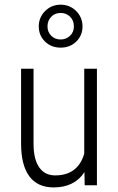

<svg xmlns="http://www.w3.org/2000/svg" viewBox="-20 -798 509 827"><path d="M344.7 -1.5 343.8 -56.6Q321.8 -23.4 288.8 -7.1Q255.9 9.3 211.4 9.3Q141.6 9.3 106.4 -38.6Q71.3 -85.9 70.8 -177.7V-500.5V-502H72.3H123H124.5V-500.5V-179.2Q124.5 -111.8 148.9 -77.1Q172.9 -42.5 217.8 -42.5Q314.9 -42.5 342.8 -135.7V-500.5V-502H344.2H396.5H397.5V-500.5V-1.5V0H396.5H346.2H344.7ZM184.6 -684.1Q184.6 -660.2 200.7 -644Q216.8 -627.9 241.2 -627.9Q264.6 -627.9 281.5 -643.8Q298.3 -659.7 298.3 -684.1Q298.3 -710 281.7 -726.1Q265.1 -742.2 241.2 -742.2Q216.3 -742.2 200.4 -725.6Q184.6 -709 184.6 -684.1ZM147 -684.1Q147 -723.1 174.3 -750.5Q201.7 -777.8 241.2 -777.8Q280.8 -777.8 308.1 -750.5Q335.4 -723.1 335.4 -684.1Q335.4 -645.5 308.6 -619.1Q281.7 -592.8 241.2 -592.8Q200.7 -592.8 173.8 -619.1Q147 -645.5 147 -684.1Z"/></svg>

Font: MAUL Condensed Light
Style: Light
Weight: 300
Designer: MAUL
Version: Version 2.137; 2017; ttfautohint (v1.8.3)